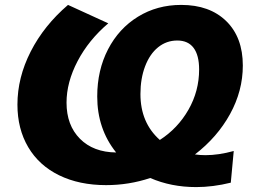

<svg xmlns="http://www.w3.org/2000/svg" viewBox="-20 -738 1041 782"><path d="M817 -106Q870 -106 932 -123L920 6Q847 24 779 24Q677 24 592 -13Q505 16 412 16Q303 16 221 -24Q139 -64 95 -138.5Q51 -213 51 -312Q51 -422 105 -528Q159 -634 257 -718L421 -643Q341 -575 296 -489Q251 -403 251 -320Q251 -228 305.5 -173Q360 -118 453 -117Q376 -213 376 -345Q376 -452 420 -537Q464 -622 542 -670Q620 -718 718 -718Q834 -718 901.5 -652Q969 -586 969 -471Q969 -368 917 -273.5Q865 -179 774 -109Q795 -106 817 -106ZM552 -355Q552 -238 631 -168Q704 -215 747.5 -291Q791 -367 791 -455Q791 -513 768.5 -543Q746 -573 702 -573Q658 -573 624 -545.5Q590 -518 571 -468Q552 -418 552 -355Z"/></svg>

Font: Montserrat Alternates ExtraBold
Style: Italic
Weight: 800
Italic angle: -11.3°
Designer: Julieta Ulanovsky
Foundry: Julieta Ulanovsky
Version: Version 7.200